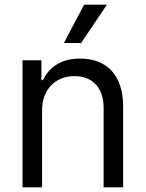

<svg xmlns="http://www.w3.org/2000/svg" viewBox="-20 -804 625 824"><path d="M160.5 0H76.7V-545.5H157.7V-460.2H164.8Q174.4 -481.2 188.9 -498Q203.5 -514.9 223.2 -527.2Q242.9 -539.4 267.9 -546Q293 -552.6 323.9 -552.6Q365.4 -552.6 399.3 -540Q433.2 -527.3 457.6 -501.8Q481.9 -476.2 495.2 -437.5Q508.5 -398.8 508.5 -346.6V0H424.7V-340.9Q424.7 -372.9 416.2 -398.3Q407.7 -423.7 391.5 -441.2Q375.4 -458.8 352.1 -468Q328.8 -477.3 299.7 -477.3Q269.5 -477.3 244.1 -467.3Q218.8 -457.4 200.1 -438.4Q181.5 -419.4 171 -391.7Q160.5 -364 160.5 -328.1ZM340.9 -784.1H438.9L328.1 -619.3H254.3Z"/></svg>

Font: Interop
Style: Regular
Weight: 400
Designer: Rasmus Andersson, Google, Jang Haemin
Foundry: jhaemin
Version: Version 1.008